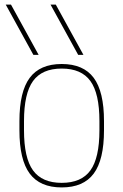

<svg xmlns="http://www.w3.org/2000/svg" viewBox="-20 -810 540 840"><path d="M126 -570 5 -790H28L149 -570ZM322 -570 201 -790H224L345 -570ZM250 10Q155 10 110 -50.5Q65 -111 65 -240V-280Q65 -409 110 -469.5Q155 -530 250 -530Q345 -530 390 -469.5Q435 -409 435 -280V-240Q435 -111 390 -50.5Q345 10 250 10ZM250 -10Q336 -10 375.5 -64.5Q415 -119 415 -240V-280Q415 -401 375.5 -455.5Q336 -510 250 -510Q164 -510 124.5 -455.5Q85 -401 85 -280V-240Q85 -119 124.5 -64.5Q164 -10 250 -10Z"/></svg>

Font: M PLUS Code Latin Thin
Style: Regular
Weight: 250
Designer: Coji Morishita
Foundry: UNDERFOREST DESIGN
Version: Version 1.002; ttfautohint (v1.8.3)